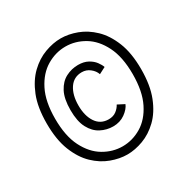

<svg xmlns="http://www.w3.org/2000/svg" viewBox="-136 -766 822 834"><g transform="rotate(-30 275.0 -349.0)"><path d="M272 -57.5Q233.5 -57.5 192 -72.8Q150.5 -88 115 -122Q79.5 -156 57.2 -212Q35 -268 35 -349Q35 -430 57.2 -485.5Q79.5 -541 115 -575Q150.5 -609 192 -624.2Q233.5 -639.5 272 -639.5Q310.5 -639.5 351.8 -624.2Q393 -609 428.5 -575Q464 -541 486.2 -485.5Q508.5 -430 508.5 -349Q508.5 -268 486.2 -212Q464 -156 428.5 -122Q393 -88 351.8 -72.8Q310.5 -57.5 272 -57.5ZM272 -98.5Q321.5 -98.5 366 -125Q410.5 -151.5 438.2 -207Q466 -262.5 466 -349Q466 -435 438.2 -490.2Q410.5 -545.5 366 -572Q321.5 -598.5 272 -598.5Q222.5 -598.5 177.8 -572Q133 -545.5 105 -490.2Q77 -435 77 -349Q77 -262.5 105 -207Q133 -151.5 177.8 -125Q222.5 -98.5 272 -98.5ZM279.5 -194Q247.5 -194 218.5 -209Q189.5 -224 171.5 -257.8Q153.5 -291.5 153.5 -348Q153.5 -404.5 171.2 -438.2Q189 -472 218 -487Q247 -502 279.5 -502Q308.5 -502 328.5 -491Q348.5 -480 360 -464.5Q371.5 -449 375.5 -436.5L342.5 -419.5Q336 -438.5 318.2 -452.5Q300.5 -466.5 278 -466.5Q237.5 -466.5 215.5 -433.8Q193.5 -401 193.5 -348Q193.5 -296 215.5 -263.2Q237.5 -230.5 278 -230.5Q301 -230.5 316.5 -242.2Q332 -254 339.5 -269L373.5 -251.5Q365 -230.5 339.5 -212.2Q314 -194 279.5 -194Z"/></g></svg>

Font: Trispace SemiCondensed ExtraLight
Style: Regular
Weight: 200
Width: 4
Designer: Tyler Finck
Foundry: Etcetera Type Company
Version: Version 1.210; ttfautohint (v1.8.3)